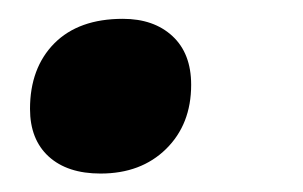

<svg xmlns="http://www.w3.org/2000/svg" viewBox="-20 -173 325 206"><path d="M12.2 -56.2C12.2 -34.3 18.9 -17.3 32.2 -5.1C45.6 7.1 64.1 13.2 87.9 13.2C116.9 13.2 140.3 4.4 158.2 -13.2C176.1 -30.8 185.1 -53.7 185.1 -82C185.1 -104.5 178.4 -121.9 165 -134.3C151.7 -146.6 134 -152.8 111.8 -152.8C80.2 -152.8 55.7 -144 38.3 -126.5C20.9 -108.9 12.2 -85.4 12.2 -56.2Z"/></svg>

Font: OpenSans
Style: Bold Italic
Weight: 700
Italic angle: -12°
Foundry: Ascender Corporation
Version: Version 1.10; ttfautohint (v1.2) -l 8 -r 50 -G 200 -x 14 -D 